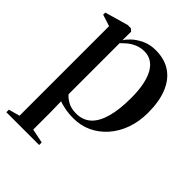

<svg xmlns="http://www.w3.org/2000/svg" viewBox="-214 -625 955 955"><g transform="rotate(45 263.5 -147.0)"><path d="M5 225V207L63.5 191V-439L2.5 -458.5V-473.5L124.5 -508.5H147L160.5 -497.5L160 -436Q167.5 -450 188 -469.5Q208.5 -489 240.2 -504Q272 -519 312.5 -519Q375 -519 418 -489.8Q461 -460.5 483.2 -405.5Q505.5 -350.5 505.5 -271.5Q505.5 -208.5 486.5 -156.5Q467.5 -104.5 434 -67Q400.5 -29.5 356.8 -9.2Q313 11 263.5 11Q229 11 200.2 5.2Q171.5 -0.5 159 -6L160.5 75.5V191.5L235.5 207V225ZM254.5 -15.5Q301.5 -15.5 332.2 -43.5Q363 -71.5 378.5 -127Q394 -182.5 394 -263Q394 -319.5 385.2 -359.8Q376.5 -400 360.8 -425.5Q345 -451 323.8 -463Q302.5 -475 278 -475Q248.5 -475 225.2 -464.5Q202 -454 186 -440Q170 -426 160.5 -416V-57.5Q170.5 -43.5 194.8 -29.5Q219 -15.5 254.5 -15.5Z"/></g></svg>

Font: Merriweather 144pt
Style: Regular
Weight: 400
Version: Version 2.100